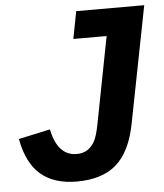

<svg xmlns="http://www.w3.org/2000/svg" viewBox="-51 -733 675 789"><g transform="rotate(-5 286.5 -339.0)"><path d="M234.4 9.8Q141.6 9.8 86.2 -37.1Q30.8 -84 12.2 -185.1L142.6 -213.4Q153.8 -158.2 179.2 -130.6Q204.6 -103 243.7 -103Q270 -103 288.1 -114.7Q306.2 -126.5 317.9 -147.9Q329.6 -169.4 338.4 -214.8L408.2 -575.2H271L292.5 -688H573.2L479 -206.5Q457 -93.8 398.4 -42Q339.8 9.8 234.4 9.8Z"/></g></svg>

Font: Arimo
Style: Italic
Weight: 400
Italic angle: -12°
Designer: Steve Matteson
Foundry: Monotype Imaging Inc.
Version: Version 1.33